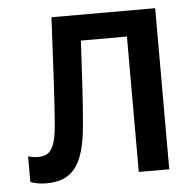

<svg xmlns="http://www.w3.org/2000/svg" viewBox="-45 -584 652 640"><g transform="rotate(-5 281.5 -264.0)"><path d="M86 11C176 11 212 -44 223 -170C231 -255 234 -330 241 -453H395V0H497V-539H150C141 -357 137 -275 130 -183C123 -100 105 -79 66 -79C54 -79 45 -80 32 -84V2C48 8 66 11 86 11Z"/></g></svg>

Font: Noto Sans Mono SemiCondensed Medium
Style: Regular
Weight: 500
Width: 4
Designer: Monotype Design Team
Foundry: Monotype Imaging Inc.
Version: Version 2.014